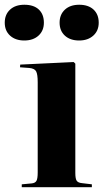

<svg xmlns="http://www.w3.org/2000/svg" viewBox="-57 -785 434 805"><path d="M274.9 -615.2Q237.3 -615.2 215.1 -635.5Q192.9 -655.8 192.9 -689.9Q192.9 -724.1 215.1 -744.6Q237.3 -765.1 274.9 -765.1Q313.5 -765.1 335.2 -744.9Q356.9 -724.6 356.9 -689.9Q356.9 -656.2 334.2 -635.7Q311.5 -615.2 274.9 -615.2ZM44.9 -765.1Q84.5 -765.1 105.7 -745.1Q127 -725.1 127 -689.9Q127 -656.2 104.5 -635.7Q82 -615.2 44.9 -615.2Q7.8 -615.2 -14.6 -635.5Q-37.1 -655.8 -37.1 -689.9Q-37.1 -724.1 -14.9 -744.6Q7.3 -765.1 44.9 -765.1ZM34.2 0V-12.2L76.2 -16.1Q90.8 -17.6 95.9 -26.9Q101.1 -36.1 101.1 -62V-439.9Q101.1 -473.6 94.5 -485.8Q87.9 -498 65.9 -500L26.9 -502.9L27.8 -514.2L252 -524.9L258.8 -518.1V-60.1Q258.8 -35.6 264.6 -27.1Q270.5 -18.6 287.1 -17.1L328.1 -12.2V0Z"/></svg>

Font: Display Regular
Style: Bold
Weight: 700
Designer: Latin by Veronika Burian and Jose Scaglione. Greek by Irene Vlachou. Cyrillic by Vera Evstafieva.
Foundry: TypeTogether
Version: Version 3.002